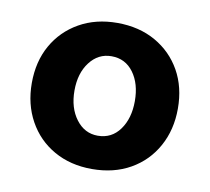

<svg xmlns="http://www.w3.org/2000/svg" viewBox="-56 -777 595 545"><g transform="rotate(10 241.5 -504.5)"><path d="M241 -294Q179 -294 131.5 -321Q84 -348 57.5 -396Q31 -444 31 -505Q31 -567 57.5 -614Q84 -661 131.5 -688Q179 -715 241 -715Q304 -715 351.5 -688Q399 -661 425.5 -614Q452 -567 452 -505Q452 -444 425.5 -396Q399 -348 351.5 -321Q304 -294 241 -294ZM241 -390Q281 -390 304.5 -422.5Q328 -455 328 -505Q328 -555 304.5 -587Q281 -619 241 -619Q203 -619 178.5 -587Q154 -555 154 -505Q154 -455 178.5 -422.5Q203 -390 241 -390Z"/></g></svg>

Font: Wix Madefor Text
Style: Bold
Weight: 700
Designer: Dalton Maag Ltd
Foundry: Dalton Maag Ltd
Version: Version 3.100